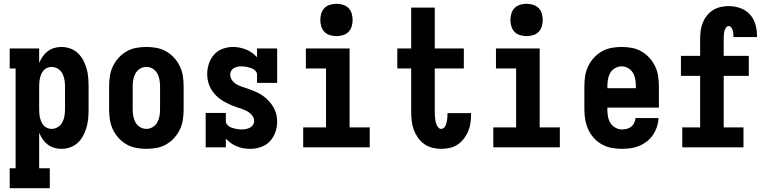

<svg xmlns="http://www.w3.org/2000/svg" viewBox="-20 -775 4040 1010"><path d="M31 215V110H62V-415H31V-520H186V-443Q193 -461 204 -477Q215 -493 230.5 -505Q246 -517 265 -522.5Q284 -528 303 -528Q327 -528 349.5 -520Q372 -512 389.5 -495.5Q407 -479 418 -458Q429 -437 435.5 -414Q442 -391 444 -367.5Q446 -344 446 -320V-200Q446 -176 444 -152.5Q442 -129 435.5 -106Q429 -83 418 -62Q407 -41 389.5 -24.5Q372 -8 349.5 0Q327 8 303 8Q284 8 265 2.5Q246 -3 230.5 -15Q215 -27 204 -43Q193 -59 186 -77V110H242V215ZM251 -97Q269 -97 284.5 -106.5Q300 -116 308 -131.5Q316 -147 319 -164.5Q322 -182 322 -200V-320Q322 -338 319 -355.5Q316 -373 308 -388.5Q300 -404 284.5 -413.5Q269 -423 251 -423Q240 -423 229 -418.5Q218 -414 210.5 -406Q203 -398 198 -387Q193 -376 190.5 -365Q188 -354 187 -342.5Q186 -331 186 -320V-200Q186 -189 187 -177.5Q188 -166 190.5 -155Q193 -144 198 -133Q203 -122 210.5 -114Q218 -106 229 -101.5Q240 -97 251 -97Z M750 8Q723 8 696 3Q669 -2 645.5 -15.5Q622 -29 603.5 -49.5Q585 -70 573.5 -94.5Q562 -119 558 -146Q554 -173 554 -200V-320Q554 -347 558 -374Q562 -401 573.5 -425.5Q585 -450 603.5 -470.5Q622 -491 645.5 -504.5Q669 -518 696 -523Q723 -528 750 -528Q777 -528 804 -523Q831 -518 854.5 -504.5Q878 -491 896.5 -470.5Q915 -450 926.5 -425.5Q938 -401 942 -374Q946 -347 946 -320V-200Q946 -173 942 -146Q938 -119 926.5 -94.5Q915 -70 896.5 -49.5Q878 -29 854.5 -15.5Q831 -2 804 3Q777 8 750 8ZM750 -97Q768 -97 783.5 -106.5Q799 -116 807.5 -131.5Q816 -147 819 -164.5Q822 -182 822 -200V-320Q822 -338 819 -355.5Q816 -373 807.5 -388.5Q799 -404 783.5 -413.5Q768 -423 750 -423Q732 -423 716.5 -413.5Q701 -404 692.5 -388.5Q684 -373 681 -355.5Q678 -338 678 -320V-200Q678 -182 681 -164.5Q684 -147 692.5 -131.5Q701 -116 716.5 -106.5Q732 -97 750 -97Z M1296 8Q1278 8 1260.5 5Q1243 2 1226 -5Q1209 -12 1194.5 -22.5Q1180 -33 1168 -46V0H1062V-181H1168V-136Q1168 -128 1173.5 -121Q1179 -114 1186 -109.5Q1193 -105 1201 -102.5Q1209 -100 1217.5 -98Q1226 -96 1234.5 -95Q1243 -94 1251 -94Q1262 -94 1273 -96Q1284 -98 1294 -103Q1304 -108 1310.5 -117.5Q1317 -127 1317 -138Q1317 -154 1307 -167Q1297 -180 1283.5 -188Q1270 -196 1255 -201Q1240 -206 1225.5 -211Q1211 -216 1196.5 -222Q1182 -228 1168 -235.5Q1154 -243 1141 -252Q1128 -261 1117 -272Q1106 -283 1097 -296Q1088 -309 1082 -323.5Q1076 -338 1073 -353.5Q1070 -369 1070 -385Q1070 -412 1078.5 -439Q1087 -466 1105.5 -487Q1124 -508 1150.5 -518Q1177 -528 1205 -528Q1223 -528 1240.5 -524.5Q1258 -521 1274.5 -514.5Q1291 -508 1305.5 -497.5Q1320 -487 1332 -474V-520H1438V-339H1332V-384Q1332 -392 1326.5 -399Q1321 -406 1314 -410.5Q1307 -415 1299 -417.5Q1291 -420 1283 -422Q1275 -424 1266.5 -425Q1258 -426 1250 -426Q1240 -426 1229.5 -424Q1219 -422 1210 -416.5Q1201 -411 1196 -402Q1191 -393 1191 -382Q1191 -367 1200.5 -353.5Q1210 -340 1223.5 -332Q1237 -324 1252 -319Q1267 -314 1282 -309Q1297 -304 1311.5 -298Q1326 -292 1340 -285Q1354 -278 1366.5 -268.5Q1379 -259 1390 -248Q1401 -237 1410 -224Q1419 -211 1425.5 -196.5Q1432 -182 1435 -166.5Q1438 -151 1438 -136Q1438 -107 1428.5 -79.5Q1419 -52 1399.5 -31.5Q1380 -11 1352.5 -1.5Q1325 8 1296 8Z M1575 0V-105H1695V-415H1589V-520H1819V-105H1925V0ZM1750 -585Q1733 -585 1716 -590Q1699 -595 1687 -607Q1675 -619 1670 -636Q1665 -653 1665 -670Q1665 -687 1670 -704Q1675 -721 1687 -733Q1699 -745 1716 -750Q1733 -755 1750 -755Q1767 -755 1784 -750Q1801 -745 1813 -733Q1825 -721 1830 -704Q1835 -687 1835 -670Q1835 -653 1830 -636Q1825 -619 1813 -607Q1801 -595 1784 -590Q1767 -585 1750 -585Z M2301 8Q2277 8 2253.5 2Q2230 -4 2210.5 -18Q2191 -32 2177.5 -52Q2164 -72 2156 -94.5Q2148 -117 2145.5 -140.5Q2143 -164 2143 -188V-415H2070V-520H2143V-735H2267V-520H2420V-415H2267V-188Q2267 -179 2267.5 -170.5Q2268 -162 2269 -153Q2270 -144 2271.5 -135.5Q2273 -127 2276.5 -119Q2280 -111 2286 -104Q2292 -97 2301 -97Q2309 -97 2315 -102.5Q2321 -108 2324 -115Q2327 -122 2329 -129.5Q2331 -137 2332 -145Q2333 -153 2333.5 -160.5Q2334 -168 2334 -176V-180H2458V-170Q2458 -148 2454.5 -125.5Q2451 -103 2442 -82.5Q2433 -62 2419 -44Q2405 -26 2386.5 -14Q2368 -2 2345.5 3Q2323 8 2301 8Z M2575 0V-105H2695V-415H2589V-520H2819V-105H2925V0ZM2750 -585Q2733 -585 2716 -590Q2699 -595 2687 -607Q2675 -619 2670 -636Q2665 -653 2665 -670Q2665 -687 2670 -704Q2675 -721 2687 -733Q2699 -745 2716 -750Q2733 -755 2750 -755Q2767 -755 2784 -750Q2801 -745 2813 -733Q2825 -721 2830 -704Q2835 -687 2835 -670Q2835 -653 2830 -636Q2825 -619 2813 -607Q2801 -595 2784 -590Q2767 -585 2750 -585Z M3252 8Q3225 8 3198 3Q3171 -2 3147 -15Q3123 -28 3104.5 -48.5Q3086 -69 3074.5 -94Q3063 -119 3058.5 -146Q3054 -173 3054 -200V-320Q3054 -347 3058 -374Q3062 -401 3073.5 -425.5Q3085 -450 3103.5 -470.5Q3122 -491 3145.5 -504.5Q3169 -518 3196 -523Q3223 -528 3250 -528Q3277 -528 3304 -523Q3331 -518 3354.5 -504.5Q3378 -491 3396.5 -470.5Q3415 -450 3426.5 -425.5Q3438 -401 3442 -374Q3446 -347 3446 -320V-209H3175V-200Q3175 -181 3178 -163Q3181 -145 3190.5 -129Q3200 -113 3217 -103.5Q3234 -94 3252 -94Q3265 -94 3278 -97.5Q3291 -101 3301 -109Q3311 -117 3316.5 -129Q3322 -141 3323 -154H3444Q3443 -130 3435.5 -107.5Q3428 -85 3415 -65.5Q3402 -46 3383.5 -31.5Q3365 -17 3343.5 -8Q3322 1 3299 4.5Q3276 8 3252 8ZM3175 -311H3325V-320Q3325 -338 3322 -356.5Q3319 -375 3310 -391Q3301 -407 3284.5 -416.5Q3268 -426 3250 -426Q3232 -426 3215.5 -416.5Q3199 -407 3190 -391Q3181 -375 3178 -356.5Q3175 -338 3175 -320Z M3569 0V-105H3663V-376H3562V-481H3663V-567Q3663 -589 3665.5 -611Q3668 -633 3676 -653.5Q3684 -674 3697.5 -691.5Q3711 -709 3729.5 -721Q3748 -733 3769.5 -738Q3791 -743 3813 -743Q3843 -743 3872.5 -733Q3902 -723 3923 -701Q3944 -679 3953 -649Q3962 -619 3962 -589V-580H3838V-583Q3838 -591 3837.5 -599.5Q3837 -608 3834.5 -616Q3832 -624 3826.5 -631Q3821 -638 3813 -638Q3806 -638 3801.5 -632.5Q3797 -627 3794 -620.5Q3791 -614 3790 -607.5Q3789 -601 3788 -594Q3787 -587 3787 -580.5Q3787 -574 3787 -567V-481H3919V-376H3787V-105H3891V0Z"/></svg>

Font: Iosevka Curly Slab Extrabold
Style: Regular
Weight: 800
Monospace: yes
Designer: Belleve Invis
Foundry: Belleve Invis
Version: Version 22.1.2; ttfautohint (v1.8.4)